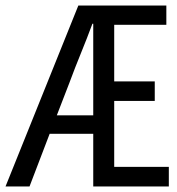

<svg xmlns="http://www.w3.org/2000/svg" viewBox="-21 -676 641 696"><path d="M231 -377 185 -258H317V-590H314Q294 -536 272.5 -483.5Q251 -431 231 -377ZM-1 0 263 -656H582V-586H393V-381H540V-310H393V-71H591V0H317V-191H159L86 0Z"/></svg>

Font: Source Code Pro
Style: Regular
Weight: 400
Monospace: yes
Designer: Paul D. Hunt, Teo Tuominen
Foundry: Adobe Systems Incorporated
Version: Version 2.030;PS 1.000;hotconv 16.6.51;makeotf.lib2.5.65220